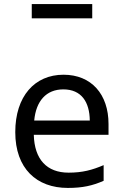

<svg xmlns="http://www.w3.org/2000/svg" viewBox="-20 -913 604 943"><path d="M136 -823H433V-893H136ZM292 -546C150 -546 55 -440 55 -264C55 -85 160 10 313 10C386 10 434 -1 489 -25V-102C433 -78 385 -65 317 -65C210 -65 149 -130 146 -251H513V-304C513 -450 429 -546 292 -546ZM291 -474C380 -474 420 -412 421 -321H148C157 -417 207 -474 291 -474Z"/></svg>

Font: Noto Sans Caucasian Albanian
Style: Regular
Weight: 400
Designer: Monotype Design Team
Foundry: Monotype Imaging Inc.
Version: Version 2.005